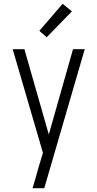

<svg xmlns="http://www.w3.org/2000/svg" viewBox="-20 -780 515 1015"><path d="M152 215Q160 189 167.5 163Q175 137 182 111L207 28L47 -520H109L238 -69L366 -520H428L214 215ZM227 -583 188 -617 311 -760 360 -720Z"/></svg>

Font: Iosevka QP Light
Style: Regular
Weight: 300
Designer: Belleve Invis
Foundry: Belleve Invis
Version: Version 20.0.0; ttfautohint (v1.8.4)